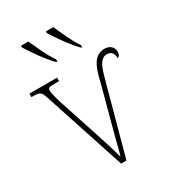

<svg xmlns="http://www.w3.org/2000/svg" viewBox="-186 -866 868 967"><g transform="rotate(-30 248.5 -383.0)"><path d="M348 -606H353V-619C327 -654 298 -721 278 -766H235V-756C256 -720 310 -643 348 -606ZM203 -606H209V-619C182 -654 153 -721 133 -766H90V-756C112 -720 165 -643 203 -606ZM75 -472 230 0H261L369 -396C388 -467 402 -513 443 -513C464 -513 481 -500 481 -468C490 -471 497 -479 497 -497C497 -528 472 -543 446 -543C373 -543 358 -460 339 -385C294 -219 261 -93 246 -34H244C234 -72 211 -145 192 -203L125 -406C115 -436 102 -483 102 -497C102 -516 112 -516 154 -516H167V-536H6V-516C59 -516 62 -511 75 -472Z"/></g></svg>

Font: Noto Serif SemiCondensed Thin
Style: Regular
Weight: 100
Width: 4
Designer: Monotype Design Team
Foundry: Monotype Imaging Inc.
Version: Version 2.015